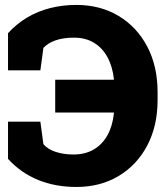

<svg xmlns="http://www.w3.org/2000/svg" viewBox="-20 -741 663 771"><path d="M286.6 9.8Q202.6 9.8 133.3 -18.3Q64 -46.4 12.2 -103V-252.4H142.1L154.3 -162.1Q171.4 -141.6 203.6 -131.1Q235.8 -120.6 274.9 -120.6Q321.8 -120.6 356.2 -140.6Q390.6 -160.6 411.4 -197.8Q432.1 -234.9 437.5 -286.6L436.5 -289.1H201.7V-420.9H436.5L437.5 -423.3Q431.6 -475.1 411.1 -512.2Q390.6 -549.3 356.9 -569.6Q323.2 -589.8 276.9 -589.8Q234.9 -589.8 204.1 -579.3Q173.3 -568.8 154.3 -548.8L142.1 -458.5H12.2V-607.9Q46.9 -645.5 89.1 -670.7Q131.3 -695.8 181.2 -708.5Q231 -721.2 286.6 -721.2Q382.8 -721.2 456.3 -677Q529.8 -632.8 571.3 -554Q612.8 -475.1 612.8 -371.1V-338.9Q612.8 -235.4 571.3 -156.7Q529.8 -78.1 456.3 -34.2Q382.8 9.8 286.6 9.8Z"/></svg>

Font: Roboto Slab LO Black
Style: Regular
Weight: 900
Designer: Google
Version: Version 2.000